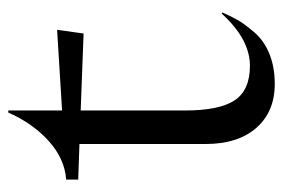

<svg xmlns="http://www.w3.org/2000/svg" viewBox="-130 -542 684 464"><g transform="rotate(-90 212.0 -310.0)"><path d="M10 -492Q61 -496 103.5 -534.5Q146 -573 172 -632H177V-502L372 -514L363 -450L177 -457V-205Q177 -122 201.5 -85Q226 -48 285 -48Q349 -48 411 -116L414 -115Q404 -92 395 -76.5Q386 -61 366 -37.5Q346 -14 314 -1Q282 12 241 12Q174 12 135 -32.5Q96 -77 96 -155V-460L10 -463Z"/></g></svg>

Font: Coconat
Style: Regular
Weight: 400
Designer: Sara Lavazza
Foundry: Collletttivo
Version: Version 1.000;Glyphs 3.2 (3217)